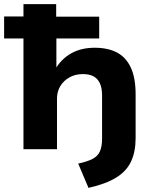

<svg xmlns="http://www.w3.org/2000/svg" viewBox="-28 -725 752 933"><path d="M402 188 352 70Q398 60 423 46.5Q448 33 458 9.5Q468 -14 468 -52V-261Q468 -298 457 -321Q446 -344 425.5 -354.5Q405 -365 375 -365Q338 -365 309.5 -349Q281 -333 265 -306.5Q249 -280 249 -246V0H86V-538H-8V-645H86V-705H245V-644H454V-538H246V-389H241Q270 -439 318.5 -466Q367 -493 432 -493Q497 -493 541 -469.5Q585 -446 608 -396Q631 -346 631 -267V-53Q631 12 609 59.5Q587 107 536.5 138Q486 169 402 188Z"/></svg>

Font: Nunito Sans 10pt SemiExpanded ExtraBold
Style: Regular
Weight: 800
Width: 6
Designer: Vernon Adams
Foundry: Vernon Adams
Version: Version 3.101;gftools[0.9.27]